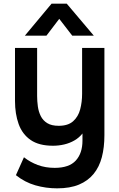

<svg xmlns="http://www.w3.org/2000/svg" viewBox="-20 -789 650 1050"><path d="M292 241Q231 241 173.5 224.5Q116 208 67 169L111 71Q145 98 187 113.5Q229 129 279 129Q358 129 394.5 89Q431 49 431 -20V-59Q413 -36 387 -21Q361 -6 331 1Q301 8 270 8Q193 8 147.5 -23.5Q102 -55 82 -110.5Q62 -166 62 -237V-527H183V-264Q183 -236 187 -207Q191 -178 203 -154Q215 -130 238.5 -115.5Q262 -101 301 -101Q352 -101 380 -126Q408 -151 418.5 -191Q429 -231 429 -276V-527H551V-50Q551 17 537 70.5Q523 124 492 162Q461 200 412 220.5Q363 241 292 241ZM116 -594 262 -769H345L493 -594H375L304 -686L234 -594Z"/></svg>

Font: Onest SemiBold
Style: Regular
Weight: 600
Designer: Dmitri Voloshin, Andrey Kudryavtsev
Foundry: Dmitri Voloshin, Andrey Kudryavtsev
Version: Version 1.000;gftools[0.9.33]